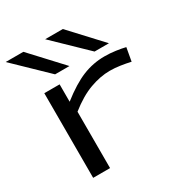

<svg xmlns="http://www.w3.org/2000/svg" viewBox="-183 -922 994 1053"><g transform="rotate(-30 314.5 -395.0)"><path d="M199 -536V-426Q283 -492 349.5 -519Q416 -546 488 -546Q524 -546 559 -541Q594 -536 618 -530L603 -446Q573 -453 539 -458Q505 -463 474 -463Q414 -463 348 -439Q282 -415 209 -357V0H102V-536ZM205 -596 4 -790H116L296 -596ZM455 -596 254 -790H366L546 -596Z"/></g></svg>

Font: Georama ExtraExtended
Style: Regular
Weight: 400
Width: 8
Designer: Jean-Baptiste Levee
Foundry: Production Type
Version: Version 1.000